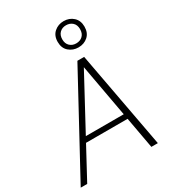

<svg xmlns="http://www.w3.org/2000/svg" viewBox="-234 -1082 1088 1205"><g transform="rotate(-30 310.0 -479.5)"><path d="M-10 0 370 -700H419L549 0H502L385 -645L37 0ZM136 -227 158 -264H474L482 -227ZM419 -769Q379 -769 350.5 -794Q322 -819 322 -864Q322 -909 350.5 -934Q379 -959 419 -959Q460 -959 488 -933.5Q516 -908 516 -864Q516 -819 488 -794Q460 -769 419 -769ZM419 -798Q448 -798 466 -815.5Q484 -833 484 -864Q484 -895 465.5 -912Q447 -929 419 -929Q391 -929 373 -911.5Q355 -894 355 -863Q355 -833 373 -815.5Q391 -798 419 -798Z"/></g></svg>

Font: DM Sans 9pt ExtraLight
Style: Italic
Weight: 250
Italic angle: -10°
Version: Version 4.004;gftools[0.9.30]